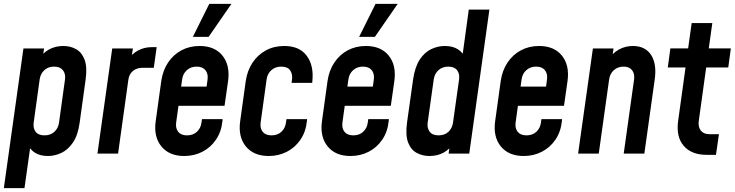

<svg xmlns="http://www.w3.org/2000/svg" viewBox="-20 -800 3826 1000"><path d="M0 180 102 -547.5H209.5L198 -468L182.5 -493Q204 -525 236.2 -542.8Q268.5 -560.5 310 -560.5Q346.5 -560.5 376.2 -544Q406 -527.5 420.5 -489.2Q435 -451 426 -386L395 -162Q386 -96 360.2 -58Q334.5 -20 300 -3.8Q265.5 12.5 229.5 12.5Q188 12.5 161 -5.2Q134 -23 122 -55L144 -79.5L107.5 180ZM211.5 -95Q243 -95 263.2 -113.5Q283.5 -132 287.5 -162L318.5 -386Q322.5 -416 307.5 -434.5Q292.5 -453 261.5 -453Q230.5 -453 210.5 -434.2Q190.5 -415.5 186.5 -386L155.5 -162Q151.5 -132 165.8 -113.5Q180 -95 211.5 -95Z M487.5 0 564.5 -547.5H672L659.5 -461.5L643.5 -484.5Q666 -519.5 698.8 -537Q731.5 -554.5 771.5 -554.5H796L781 -447H722.5Q693 -447 672.8 -430.8Q652.5 -414.5 648.5 -384.5L595 0Z M939.5 12.5Q861 12.5 820.2 -37.8Q779.5 -88 791 -169.5L820 -378.5Q828 -433 855.2 -474Q882.5 -515 924.8 -537.8Q967 -560.5 1019.5 -560.5Q1098 -560.5 1138.5 -510.5Q1179 -460.5 1168 -378.5L1149.5 -249H894L908 -349H1056L1061 -386Q1065 -416 1050 -434.5Q1035 -453 1004 -453Q974 -453 953.2 -434.5Q932.5 -416 928.5 -386L897.5 -162Q893.5 -132 908.2 -113.5Q923 -95 954 -95Q986 -95 1006 -114Q1026 -133 1029.5 -162L1032 -179.5H1139.5L1138.5 -169.5Q1133 -114 1105.2 -73Q1077.5 -32 1034.5 -9.8Q991.5 12.5 939.5 12.5ZM984.5 -608 1070 -780H1185.5L1066.5 -608Z M1579.5 -179.5 1578.5 -169.5Q1573 -114 1545.2 -73Q1517.5 -32 1474.5 -9.8Q1431.5 12.5 1379.5 12.5Q1301 12.5 1260.2 -37.8Q1219.5 -88 1231 -169.5L1260 -378.5Q1268 -432.5 1295.2 -473.5Q1322.5 -514.5 1364.8 -537.5Q1407 -560.5 1460 -560.5Q1539.5 -560.5 1577.2 -510Q1615 -459.5 1607 -378.5L1606 -368.5H1498.5L1501 -386Q1504.5 -414.5 1491 -433.8Q1477.5 -453 1444.5 -453Q1414 -453 1393.2 -434.5Q1372.5 -416 1368.5 -386L1337.5 -162Q1333.5 -132 1348.2 -113.5Q1363 -95 1394 -95Q1426 -95 1446 -114Q1466 -133 1469.5 -162L1472 -179.5Z M1805.5 12.5Q1727 12.5 1686.2 -37.8Q1645.5 -88 1657 -169.5L1686 -378.5Q1694 -433 1721.2 -474Q1748.5 -515 1790.8 -537.8Q1833 -560.5 1885.5 -560.5Q1964 -560.5 2004.5 -510.5Q2045 -460.5 2034 -378.5L2015.5 -249H1760L1774 -349H1922L1927 -386Q1931 -416 1916 -434.5Q1901 -453 1870 -453Q1840 -453 1819.2 -434.5Q1798.5 -416 1794.5 -386L1763.5 -162Q1759.5 -132 1774.2 -113.5Q1789 -95 1820 -95Q1852 -95 1872 -114Q1892 -133 1895.5 -162L1898 -179.5H2005.5L2004.5 -169.5Q1999 -114 1971.2 -73Q1943.5 -32 1900.5 -9.8Q1857.5 12.5 1805.5 12.5ZM1850.5 -608 1936 -780H2051.5L1932.5 -608Z M2216.5 12.5Q2180.5 12.5 2150.2 -3.8Q2120 -20 2105.5 -58Q2091 -96 2100 -162L2131.5 -386Q2141 -451.5 2166.2 -489.8Q2191.5 -528 2226 -544.2Q2260.5 -560.5 2296.5 -560.5Q2338.5 -560.5 2365.8 -542.8Q2393 -525 2405 -493L2383 -468L2421.5 -750H2529L2424 0H2316.5L2328 -79.5L2343.5 -55Q2322.5 -23 2290.5 -5.2Q2258.5 12.5 2216.5 12.5ZM2264 -95Q2296.5 -95 2316 -113.8Q2335.5 -132.5 2339.5 -162L2371 -386Q2375 -415.5 2360.8 -434.2Q2346.5 -453 2314.5 -453Q2285 -453 2264.2 -435Q2243.5 -417 2239 -386L2207.5 -162Q2203.5 -132.5 2218 -113.8Q2232.5 -95 2264 -95Z M2707.5 12.5Q2629 12.5 2588.2 -37.8Q2547.5 -88 2559 -169.5L2588 -378.5Q2596 -433 2623.2 -474Q2650.5 -515 2692.8 -537.8Q2735 -560.5 2787.5 -560.5Q2866 -560.5 2906.5 -510.5Q2947 -460.5 2936 -378.5L2917.5 -249H2662L2676 -349H2824L2829 -386Q2833 -416 2818 -434.5Q2803 -453 2772 -453Q2742 -453 2721.2 -434.5Q2700.5 -416 2696.5 -386L2665.5 -162Q2661.5 -132 2676.2 -113.5Q2691 -95 2722 -95Q2754 -95 2774 -114Q2794 -133 2797.5 -162L2800 -179.5H2907.5L2906.5 -169.5Q2901 -114 2873.2 -73Q2845.5 -32 2802.5 -9.8Q2759.5 12.5 2707.5 12.5Z M2991 0 3068 -547.5H3175.5L3164 -465.5L3147 -487Q3169.5 -523 3203 -541.8Q3236.5 -560.5 3276 -560.5Q3340.5 -560.5 3371 -514Q3401.5 -467.5 3390 -386L3336 0H3228.5L3282.5 -386Q3286.5 -416 3272 -434.5Q3257.5 -453 3228 -453Q3197.5 -453 3177 -434.5Q3156.5 -416 3152.5 -386L3098.5 0Z M3660.5 6.5Q3581.5 6.5 3541 -40.5Q3500.5 -87.5 3512 -170.5L3550.5 -448.5H3458L3471.5 -548H3564L3582.5 -680H3690L3671.5 -548H3786.5L3773 -448.5H3658L3619.5 -170.5Q3615 -139 3630 -120Q3645 -101 3676 -101H3724.5L3709 6.5Z"/></svg>

Font: Mohave SemiBold
Style: Italic
Weight: 600
Italic angle: -8°
Designer: Gumpita Rahayu
Foundry: Tokotype
Version: Version 2.003